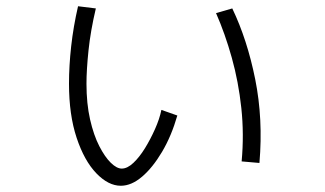

<svg xmlns="http://www.w3.org/2000/svg" viewBox="-20 -569 1040 615"><path d="M367 26Q327 26 288.5 -14Q250 -54 225.5 -127.5Q201 -201 201 -301Q201 -358 208 -421Q215 -484 230 -549L287 -542Q270 -470 263.5 -407.5Q257 -345 257 -301Q257 -237 268.5 -186.5Q280 -136 298 -101Q316 -66 335 -47.5Q354 -29 370 -29Q388 -29 407.5 -47.5Q427 -66 444.5 -94.5Q462 -123 476.5 -155.5Q491 -188 497 -217L548 -199Q529 -133 499 -82.5Q469 -32 435 -3Q401 26 367 26ZM811 -47 754 -52Q762 -139 753 -223Q744 -307 722.5 -384Q701 -461 672 -527L724 -542Q772 -442 797.5 -315Q823 -188 811 -47Z"/></svg>

Font: Murecho Thin Light
Style: Regular
Weight: 300
Version: Version 1.010